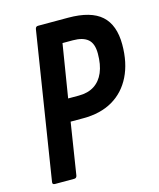

<svg xmlns="http://www.w3.org/2000/svg" viewBox="-101 -728 661 800"><g transform="rotate(-15 229.0 -327.5)"><path d="M37 0Q25 0 27 -11L127 -644Q129 -655 139 -655H269Q367 -655 412.5 -614Q458 -573 458 -489Q458 -410 429.5 -352.5Q401 -295 348.5 -264.5Q296 -234 222 -234H167L132 -11Q130 0 120 0ZM182 -330H228Q268 -330 295 -347.5Q322 -365 336 -398Q350 -431 350 -479Q350 -522 328.5 -540.5Q307 -559 264 -559H219Z"/></g></svg>

Font: Sofia Sans Condensed
Style: Bold Italic
Weight: 700
Italic angle: -9°
Version: Version 4.100